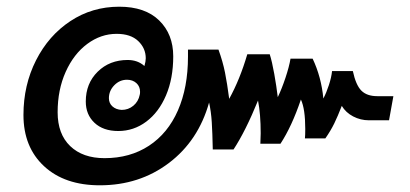

<svg xmlns="http://www.w3.org/2000/svg" viewBox="-20 -590 1223 573"><path d="M50 -247Q50 -336 87.5 -410Q125 -484 190 -527Q255 -570 336 -570Q413 -570 455 -529Q497 -488 497 -422Q497 -356 475.5 -305.5Q454 -255 416.5 -227Q379 -199 333 -199Q288 -199 262 -223.5Q236 -248 236 -287Q236 -341 271.5 -376Q307 -411 361 -411Q391 -411 411 -393Q415 -407 415 -416Q415 -446 392.5 -467.5Q370 -489 328 -489Q281 -489 240.5 -459Q200 -429 176 -375.5Q152 -322 152 -255Q152 -190 189.5 -154Q227 -118 292 -118Q368 -118 424.5 -155Q481 -192 511 -260.5Q541 -329 541 -421V-442H632Q645 -406 651.5 -373.5Q658 -341 664 -295Q696 -353 718 -428H785Q792 -406 798.5 -369.5Q805 -333 809 -300Q821 -325 832 -358Q843 -391 847 -415H913Q939 -360 945 -296Q954 -313 961.5 -336Q969 -359 971 -378H1033Q1042 -336 1058.5 -319.5Q1075 -303 1106 -303H1154L1141 -231H1081Q1056 -231 1034 -242.5Q1012 -254 1000 -274Q988 -243 977.5 -221.5Q967 -200 951 -177H890Q891 -186 891 -205Q891 -265 878 -293Q851 -213 817 -161H757L758 -192Q758 -250 750 -290Q713 -199 677 -144H615Q614 -194 612 -225.5Q610 -257 604 -284Q572 -170 484 -103.5Q396 -37 278 -37Q173 -37 111.5 -94Q50 -151 50 -247ZM397 -307Q398 -310 398 -316Q398 -332 387 -342Q376 -352 359 -352Q337 -352 321 -335.5Q305 -319 305 -297Q305 -282 315.5 -272.5Q326 -263 343 -262Q363 -262 378 -274.5Q393 -287 397 -307Z"/></svg>

Font: Niramit Medium
Style: Italic
Weight: 500
Italic angle: -10°
Designer: Katatrad Aksorn Co.,Ltd.
Foundry: Cadson Demak Co.,Ltd.
Version: Version 1.000; ttfautohint (v1.6)